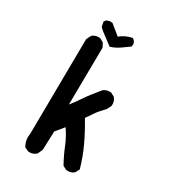

<svg xmlns="http://www.w3.org/2000/svg" viewBox="-193 -879 886 994"><g transform="rotate(30 250.0 -382.0)"><path d="M97.7 -47.9Q97.7 -57.6 99.6 -67.4L105.5 -638.7L119.1 -666Q134.8 -679.7 156.2 -679.7Q159.2 -679.7 165 -679.7L188.5 -667L201.2 -642.6L197.3 -300.8Q219.7 -328.1 241.2 -360.8Q262.7 -393.6 310.5 -451.2Q325.2 -463.9 346.7 -463.9Q349.6 -463.9 355.5 -463.9L377.9 -452.1Q392.6 -435.5 392.6 -415Q392.6 -404.3 390.6 -401.4L379.9 -379.9Q342.8 -340.8 330.1 -320.8Q317.4 -300.8 303.7 -282.2Q338.9 -223.6 366.7 -165Q394.5 -106.4 414.1 -38.1L401.4 -13.7Q391.6 -4.9 382.3 -2.4Q373 0 367.2 0Q361.3 0 355.5 0L332 -11.7Q304.7 -60.5 285.2 -110.4Q267.6 -152.3 241.2 -190.4L201.2 -141.6L197.3 -29.3L183.6 0Q166 15.6 144.5 15.6Q136.7 15.6 134.8 14.6L112.3 3.9Q97.7 -21.5 97.7 -47.9ZM170.9 -780.3Q174.8 -780.3 181.6 -779.3L240.2 -731.4Q270.5 -755.9 307.6 -763.7L311.5 -764.6Q318.4 -759.8 320.3 -757.8Q330.1 -748 330.1 -735.4Q330.1 -731.4 328.1 -722.7Q303.7 -705.1 287.1 -693.4Q260.7 -674.8 235.4 -667L230.5 -665L159.2 -718.8L143.6 -733.4L137.7 -761.7L145.5 -773.4Q159.2 -780.3 170.9 -780.3Z"/></g></svg>

Font: JasonHandwriting2
Style: SemiBold
Weight: 600
Version: Version 1.04.7